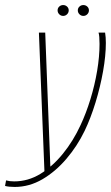

<svg xmlns="http://www.w3.org/2000/svg" viewBox="-100 -624 441 760"><path d="M-42 116Q-52 116 -62.5 115Q-73 114 -80 112L-76 90Q-69 92 -61.5 93Q-54 94 -44 94Q11 94 59.5 64.5Q108 35 149 -15.5Q190 -66 219 -129Q241 -176 258 -231.5Q275 -287 284.5 -343.5Q294 -400 294 -450Q294 -466 293 -477.5Q292 -489 290 -495H316Q319 -477 319 -454Q319 -404 308 -342Q297 -280 278 -218Q259 -156 235 -106Q206 -46 163 4.5Q120 55 68 85.5Q16 116 -42 116ZM76 57 54 -495H79L100 54ZM150 -561Q141 -561 134.5 -567.5Q128 -574 128 -583Q128 -592 134.5 -598Q141 -604 150 -604Q159 -604 165.5 -598Q172 -592 172 -583Q172 -574 165.5 -567.5Q159 -561 150 -561ZM230 -561Q221 -561 214.5 -567.5Q208 -574 208 -583Q208 -592 214.5 -598Q221 -604 230 -604Q239 -604 245.5 -598Q252 -592 252 -583Q252 -574 245.5 -567.5Q239 -561 230 -561Z"/></svg>

Font: Alumni Sans SC Thin
Style: Italic
Weight: 100
Italic angle: -8°
Designer: Robert E. Leuschke
Foundry: Robert E. Leuschke
Version: Version 1.016